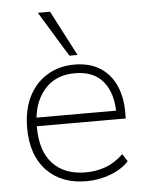

<svg xmlns="http://www.w3.org/2000/svg" viewBox="-54 -793 648 845"><g transform="rotate(-5 270.5 -370.5)"><path d="M294 8Q184 8 119 -59.5Q54 -127 54 -248Q54 -328 83 -386Q112 -444 164.5 -476Q217 -508 285 -508Q350 -508 395.5 -480.5Q441 -453 465.5 -401.5Q490 -350 490 -279V-252H81V-290H468L451 -277Q451 -367 409 -418.5Q367 -470 284 -470Q196 -470 146.5 -410Q97 -350 97 -253V-248Q97 -142 149 -86.5Q201 -31 294 -31Q341 -31 382 -46Q423 -61 461 -97L482 -64Q451 -30 400 -11Q349 8 294 8ZM267 -549 145 -749H199L303 -549Z"/></g></svg>

Font: Mulish ExtraLight
Style: Regular
Weight: 200
Designer: Vernon Adams
Foundry: Vernon Adams
Version: Version 3.603